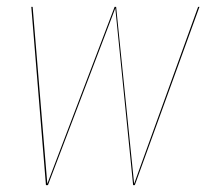

<svg xmlns="http://www.w3.org/2000/svg" viewBox="-20 -537 599 557"><path d="M558.6 -517.1 371.1 0H366.2L314.5 -513.2L119.1 0H113.3L70.8 -517.1H74.7L117.2 -3.9L312.5 -517.1H316.9L369.1 -3.9L554.7 -517.1Z"/></svg>

Font: Fira Sans Compressed Four
Style: Italic
Weight: 100
Width: 3
Italic angle: -8°
Designer: Carrois Corporate & Edenspiekermann AG
Foundry: Carrois Corporate GbR & Edenspiekermann AG
Version: Version 4.203;PS 004.203;hotconv 1.0.88;makeotf.lib2.5.64775